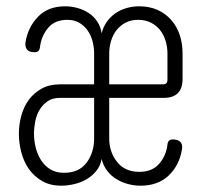

<svg xmlns="http://www.w3.org/2000/svg" viewBox="-20 -580 640 610"><path d="M279 -312V-410Q279 -430 274 -449Q269 -468 258.5 -483Q248 -498 232 -507.5Q216 -517 194 -517Q154 -517 132.5 -491Q111 -465 107 -430Q106 -422 102 -418Q98 -414 90 -414Q73 -414 66 -422.5Q59 -431 61 -446Q69 -494 101 -527Q133 -560 187 -560Q207 -560 226.5 -554.5Q246 -549 262 -538.5Q278 -528 289 -511.5Q300 -495 303 -474Q308 -495 319.5 -511Q331 -527 347 -538Q363 -549 382.5 -554.5Q402 -560 422 -560Q455 -560 480.5 -548.5Q506 -537 524 -516.5Q542 -496 551 -469Q560 -442 560 -410V-329Q560 -299 545 -284Q530 -269 500 -269H327V-140Q327 -97 352 -65.5Q377 -34 423 -34Q463 -34 485.5 -59.5Q508 -85 512 -121Q513 -129 517 -133Q521 -137 529 -137Q546 -137 553.5 -128.5Q561 -120 558 -105Q550 -55 516 -22.5Q482 10 426 10Q406 10 386 4.5Q366 -1 349 -11.5Q332 -22 320 -38Q308 -54 303 -75Q299 -53 286 -37Q273 -21 255 -10.5Q237 0 215.5 5Q194 10 174 10Q140 10 114.5 -4.5Q89 -19 72.5 -42Q56 -65 48 -95Q40 -125 40 -155Q40 -185 48 -213.5Q56 -242 72 -263.5Q88 -285 112.5 -298.5Q137 -312 170 -312ZM279 -269H170Q147 -269 131.5 -258.5Q116 -248 106 -231.5Q96 -215 92 -194.5Q88 -174 88 -155Q88 -133 93.5 -111Q99 -89 110.5 -71Q122 -53 140 -42Q158 -31 183 -31Q231 -31 255 -63Q279 -95 279 -140ZM327 -312H497Q505 -312 508.5 -315.5Q512 -319 512 -327V-410Q512 -431 506 -450.5Q500 -470 488.5 -484.5Q477 -499 459.5 -508Q442 -517 419 -517Q396 -517 379 -508Q362 -499 350.5 -484.5Q339 -470 333 -450.5Q327 -431 327 -410Z"/></svg>

Font: Maple Mono NL Thin
Style: Regular
Weight: 250
Monospace: yes
Designer: subframe7536
Version: Version 7.000